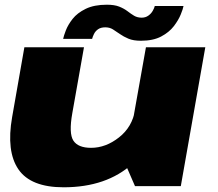

<svg xmlns="http://www.w3.org/2000/svg" viewBox="-20 -790 924 815"><path d="M553 0H747.5L851.5 -589.5H599.5L511.5 -95.5ZM336.5 -589.5H83.5L31.5 -293Q6 -147.5 58.2 -71.2Q110.5 5 250 5Q432.5 5 543 -95.5Q653.5 -196 666 -267.5L553.5 -324Q541.5 -251 485.2 -206.8Q429 -162.5 366.5 -162.5Q311.5 -162.5 291.5 -193Q271.5 -223.5 287 -310ZM578 -617Q630 -617 664 -635Q698 -653 717.8 -678.8Q737.5 -704.5 747.2 -728.5Q757 -752.5 759 -764.5H637Q635 -755.5 628.2 -743.8Q621.5 -732 609.5 -723.5Q597.5 -715 581.5 -715Q563 -715 549.2 -723.2Q535.5 -731.5 520.8 -742.8Q506 -754 485.8 -762Q465.5 -770 433.5 -770Q379.5 -770 343.8 -752.5Q308 -735 288.2 -709.8Q268.5 -684.5 259.5 -661Q250.5 -637.5 248 -625H371Q373 -633.5 378.8 -645.5Q384.5 -657.5 396.2 -665.8Q408 -674 427 -674Q445.5 -674 459.5 -665.2Q473.5 -656.5 489 -645.5Q504.5 -634.5 525.2 -625.8Q546 -617 578 -617Z"/></svg>

Font: Anybody Expanded Black
Style: Italic
Weight: 900
Width: 7
Italic angle: -10°
Version: Version 1.113;gftools[0.9.25]